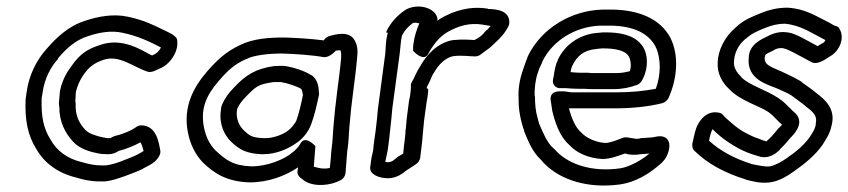

<svg xmlns="http://www.w3.org/2000/svg" viewBox="-20 -544 2646 599"><path d="M60 -235C57 -171 66 -122 94 -78C118 -36 160 -4 218 10C238 16 261 22 290 22H306C330 20 350 12 368 6C389 -2 407 -8 425 -17L426 -18C444 -28 467 -36 478 -60C480 -64 481 -70 480 -75C476 -93 471 -153 420 -153C416 -153 408 -151 401 -145C391 -138 366 -126 339 -120C334 -118 328 -116 325 -113H317C314 -113 310 -114 303 -115C279 -120 258 -127 247 -138C227 -159 215 -183 216 -218V-222L215 -229C216 -236 216 -247 216 -249L217 -258C225 -293 248 -326 268 -340C274 -345 287 -352 302 -357C352 -375 398 -333 442 -320C455 -317 468 -326 478 -330C509 -342 537 -381 533 -416C533 -421 531 -427 526 -430C522 -434 515 -439 504 -444C489 -451 470 -461 444 -472C425 -480 402 -487 378 -492C336 -501 289 -494 245 -479C194 -463 156 -427 125 -391C95 -358 70 -310 63 -256ZM110 -238 113 -256C119 -300 139 -336 161 -360V-362C188 -394 216 -419 254 -431C292 -444 329 -449 361 -442C410 -432 447 -414 482 -396C478 -386 468 -378 466 -377C465 -377 464 -375 463 -375C460 -374 456 -372 454 -371C426 -384 364 -430 290 -403C276 -398 258 -392 241 -379C218 -362 203 -338 190 -319C179 -301 171 -280 167 -260L166 -249C165 -238 164 -228 164 -225C163 -220 165 -215 165 -210C165 -164 183 -129 208 -102C229 -79 262 -70 288 -65C295 -64 302 -63 311 -63H320C333 -63 344 -69 350 -73C377 -80 402 -91 418 -100C422 -95 425 -84 428 -73C424 -70 415 -65 407 -61C393 -54 376 -48 356 -40C340 -34 325 -30 310 -28H297C274 -28 258 -32 236 -38C189 -49 157 -74 138 -108C116 -143 108 -179 110 -238Z M566 -132C573 -95 588 -64 612 -38C648 -3 688 23 759 25C817 25 870 5 910 -22L908 -9C907 -1 912 7 918 11L931 21C962 40 1012 35 1043 18C1051 14 1057 5 1058 -4L1060 -31C1061 -44 1062 -55 1063 -69L1066 -93C1068 -108 1068 -127 1070 -148C1074 -194 1076 -212 1082 -259C1087 -299 1091 -326 1094 -363C1096 -379 1097 -400 1087 -417C1070 -451 1022 -435 1009 -432C1002 -430 995 -426 990 -418C953 -423 902 -426 868 -427C820 -427 770 -424 728 -403C686 -383 659 -359 626 -321C582 -270 551 -209 566 -132ZM616 -148C605 -207 625 -248 662 -291C693 -327 712 -343 746 -359H747C771 -372 817 -377 861 -377C898 -376 956 -372 988 -366C1004 -363 1020 -378 1027 -385V-386C1035 -387 1040 -387 1042 -387C1044 -384 1045 -373 1044 -362V-361C1041 -326 1037 -299 1032 -259C1026 -212 1024 -192 1020 -146C1018 -123 1018 -106 1016 -93L1013 -66V-65C1013 -56 1011 -42 1010 -29L1009 -20C987 -15 971 -21 959 -24C961 -48 962 -62 964 -88C964 -88 931 -126 916 -94C912 -86 900 -74 893 -69C867 -46 813 -25 765 -25C707 -27 684 -45 651 -76C633 -95 622 -118 616 -148ZM669 -199C663 -156 680 -122 702 -101C727 -77 750 -65 794 -63H803C842 -63 879 -80 902 -96C924 -110 942 -132 951 -157C962 -186 969 -220 975 -247C975 -250 976 -253 975 -255C974 -268 974 -293 953 -309H952C932 -322 899 -333 876 -337C862 -340 849 -338 839 -338H836C778 -330 747 -310 712 -273C692 -253 680 -235 673 -218C669 -210 670 -204 669 -199ZM719 -199 720 -204C724 -214 732 -227 746 -241C779 -275 785 -281 834 -288H858C859 -288 859 -287 860 -287C876 -285 908 -274 919 -267C921 -265 923 -262 925 -247C920 -222 913 -191 905 -169C902 -160 887 -142 879 -137C865 -125 833 -113 809 -113H802C766 -115 760 -119 739 -139C726 -152 716 -174 719 -199Z M1190 -442C1182 -413 1184 -394 1182 -377L1159 -204C1157 -180 1155 -161 1152 -137C1149 -118 1147 -100 1145 -85V-83C1145 -77 1142 -64 1139 -52L1135 -23C1132 1 1164 12 1190 12C1208 12 1225 5 1237 -4L1249 -13C1259 -19 1269 -26 1278 -32C1284 -36 1290 -44 1291 -52C1293 -69 1295 -87 1297 -102C1298 -113 1299 -123 1300 -136C1302 -151 1302 -163 1304 -175L1311 -226C1314 -239 1315 -253 1316 -262C1316 -264 1317 -267 1311 -269L1312 -273C1322 -290 1328 -310 1333 -316C1333 -317 1335 -318 1335 -319C1349 -343 1369 -364 1395 -369C1424 -372 1446 -368 1462 -368C1468 -368 1475 -370 1481 -375C1484 -378 1491 -382 1497 -387C1508 -394 1516 -402 1524 -410C1539 -423 1557 -442 1567 -464C1569 -468 1569 -473 1569 -477C1567 -519 1509 -515 1503 -516L1502 -517C1444 -526 1395 -510 1354 -486C1350 -483 1348 -482 1344 -479C1346 -485 1344 -491 1341 -497C1328 -520 1288 -532 1252 -517C1251 -516 1247 -515 1246 -514C1222 -498 1200 -476 1186 -447C1186 -446 1185 -444 1185 -442ZM1234 -433C1242 -449 1254 -462 1268 -472C1274 -474 1281 -473 1288 -471C1280 -451 1273 -432 1270 -408C1268 -396 1269 -387 1269 -385C1269 -385 1302 -349 1316 -376C1330 -402 1350 -429 1376 -444C1410 -463 1444 -474 1487 -467C1497 -465 1505 -464 1511 -463C1505 -456 1500 -451 1493 -445C1488 -438 1480 -431 1474 -427C1470 -424 1463 -421 1460 -419C1446 -420 1423 -422 1395 -419H1393C1342 -410 1310 -370 1293 -341C1277 -316 1271 -297 1267 -292C1262 -286 1261 -277 1262 -271C1262 -269 1261 -261 1261 -259C1260 -249 1259 -241 1256 -229L1249 -175C1247 -157 1247 -147 1245 -135V-133C1245 -125 1243 -113 1242 -102C1240 -90 1239 -76 1238 -65C1231 -61 1225 -57 1220 -54C1219 -54 1218 -52 1218 -52L1205 -42C1204 -41 1196 -38 1192 -38C1189 -38 1185 -38 1182 -39L1184 -49C1186 -60 1190 -74 1191 -86C1194 -105 1195 -120 1197 -137C1200 -161 1202 -184 1204 -206L1227 -377C1230 -401 1230 -415 1234 -433Z M1598 -236C1597 -202 1605 -165 1615 -137V-135C1627 -106 1640 -71 1668 -45C1671 -43 1672 -39 1680 -32C1728 16 1813 46 1917 31C1963 24 2005 -2 2035 -28C2041 -33 2052 -41 2060 -57C2079 -97 2065 -127 2024 -117C2011 -114 2002 -115 1979 -113C1978 -113 1977 -112 1976 -112C1965 -110 1965 -111 1951 -113L1939 -115C1935 -116 1928 -116 1923 -114C1905 -107 1883 -98 1868 -98C1837 -100 1807 -115 1793 -131C1776 -145 1763 -175 1755 -206H1898C1951 -206 2001 -211 2046 -222C2053 -224 2062 -230 2066 -239C2092 -297 2100 -370 2071 -427C2039 -486 1973 -512 1895 -514H1858C1762 -511 1669 -456 1627 -369C1627 -368 1626 -367 1626 -366C1623 -359 1620 -350 1616 -339L1611 -324C1601 -296 1596 -265 1598 -236ZM1648 -245C1647 -264 1650 -294 1657 -314L1662 -329C1665 -337 1670 -344 1673 -354C1705 -418 1775 -461 1852 -464H1889C1958 -462 2003 -440 2025 -399C2043 -362 2042 -310 2026 -267C1989 -260 1949 -256 1905 -256H1764C1757 -256 1753 -258 1739 -259H1727C1727 -259 1690 -262 1699 -225C1700 -220 1701 -210 1703 -198C1712 -161 1726 -118 1756 -92C1779 -66 1818 -50 1859 -48H1860C1885 -48 1912 -59 1929 -65L1936 -64C1937 -64 1937 -63 1937 -63C1950 -61 1963 -60 1979 -63C1991 -64 1998 -64 2006 -65C1984 -46 1946 -24 1916 -19C1826 -6 1756 -32 1718 -70C1715 -73 1713 -76 1705 -83C1687 -99 1675 -128 1662 -158C1659 -167 1659 -170 1657 -177C1651 -196 1649 -220 1649 -243C1649 -244 1648 -244 1648 -245ZM1705 -294C1703 -279 1715 -269 1726 -269H1745C1759 -268 1770 -267 1785 -267H1803C1814 -266 1820 -266 1828 -266H1896C1922 -266 1945 -271 1967 -279C1973 -281 1977 -285 1981 -290C2002 -323 2006 -376 1980 -406C1955 -436 1912 -443 1869 -443H1861C1855 -442 1847 -442 1839 -441C1786 -435 1742 -404 1720 -357V-355C1714 -346 1709 -320 1708 -309C1706 -302 1706 -298 1705 -294ZM1760 -319C1761 -324 1762 -330 1763 -333C1763 -334 1765 -336 1765 -338C1780 -369 1800 -387 1839 -391H1840C1843 -392 1848 -392 1859 -393H1862C1901 -393 1928 -386 1939 -372C1947 -363 1951 -339 1945 -322C1934 -319 1919 -316 1903 -316H1835C1827 -316 1821 -316 1815 -317H1792C1780 -317 1773 -318 1760 -319Z M2140 -96C2139 -90 2140 -80 2145 -75C2188 -32 2245 -3 2307 16C2307 16 2308 17 2309 17C2326 21 2352 29 2382 25C2413 21 2441 2 2459 -11C2489 -32 2523 -59 2546 -92C2557 -110 2569 -126 2574 -151L2575 -155C2587 -204 2554 -233 2529 -252C2513 -266 2495 -277 2481 -288C2480 -288 2480 -290 2479 -290C2464 -299 2451 -305 2437 -312C2391 -335 2362 -338 2366 -366C2366 -367 2367 -368 2367 -369C2367 -374 2368 -375 2390 -385C2391 -385 2392 -386 2393 -387C2400 -391 2407 -394 2416 -394C2429 -394 2437 -389 2454 -381C2472 -371 2491 -362 2512 -350C2531 -340 2558 -361 2569 -368C2598 -383 2617 -425 2599 -454C2597 -459 2593 -462 2587 -463C2581 -464 2573 -471 2558 -478C2525 -494 2492 -517 2437 -520H2435C2405 -520 2378 -513 2356 -504C2330 -493 2302 -484 2276 -459C2241 -430 2220 -387 2219 -349C2217 -314 2234 -285 2255 -266C2290 -229 2349 -214 2378 -194L2379 -193C2387 -188 2395 -179 2405 -169C2411 -163 2414 -160 2420 -155C2418 -152 2411 -146 2408 -143C2398 -131 2392 -123 2382 -113L2371 -103C2361 -105 2347 -112 2334 -116C2313 -125 2289 -137 2265 -158C2254 -168 2242 -177 2236 -185C2233 -188 2230 -191 2225 -192C2184 -202 2160 -166 2152 -144C2146 -126 2143 -108 2140 -96ZM2192 -105C2195 -120 2199 -135 2203 -141C2232 -111 2275 -83 2310 -69C2311 -69 2312 -68 2312 -68C2323 -64 2337 -59 2352 -55C2386 -47 2411 -75 2414 -78V-79C2427 -91 2436 -102 2445 -113C2453 -121 2491 -157 2464 -188C2463 -189 2463 -190 2462 -190C2454 -197 2450 -201 2444 -207C2436 -215 2424 -228 2410 -237C2370 -264 2317 -278 2293 -303L2292 -305C2278 -318 2268 -334 2270 -353C2271 -377 2282 -403 2306 -423C2307 -423 2308 -424 2308 -424C2324 -439 2342 -447 2370 -458C2388 -465 2407 -470 2428 -470C2478 -466 2513 -440 2555 -419C2553 -415 2551 -412 2551 -412C2550 -412 2550 -411 2549 -411C2541 -407 2534 -402 2531 -400C2511 -411 2497 -418 2483 -426C2482 -426 2481 -427 2481 -427C2468 -433 2450 -444 2423 -444C2403 -444 2385 -437 2373 -430C2356 -422 2317 -405 2316 -365C2308 -292 2382 -279 2409 -266C2423 -259 2437 -254 2448 -247C2465 -234 2480 -224 2493 -213C2494 -213 2495 -211 2495 -211C2520 -193 2530 -180 2525 -159V-154C2521 -138 2516 -132 2506 -116C2489 -92 2463 -70 2435 -51C2420 -40 2396 -27 2382 -25C2368 -23 2346 -28 2326 -32C2272 -49 2227 -73 2192 -105Z"/></svg>

Font: Hussar Pisanka
Style: OutKur
Weight: 400
Designer: Robert Jablonski
Foundry: Cannot Into Space Fonts
Version: Version 1.070